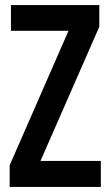

<svg xmlns="http://www.w3.org/2000/svg" viewBox="-20 -734 432 754"><path d="M376 0H18V-85L249 -613H23V-714H370V-629L139 -102H376Z"/></svg>

Font: Noto Sans Kannada ExtraCondensed SemiBold
Style: Regular
Weight: 600
Width: 2
Designer: Jelle Bosma - Monotype Design Team
Foundry: Monotype Imaging Inc.
Version: Version 2.005; ttfautohint (v1.8.4.7-5d5b)